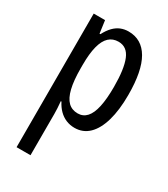

<svg xmlns="http://www.w3.org/2000/svg" viewBox="-193 -637 848 967"><g transform="rotate(30 231.0 -153.5)"><path d="M263 -547Q340 -547 380.5 -477.5Q421 -408 421 -269Q421 -181 403 -118.5Q385 -56 351 -23Q317 10 268 10Q242 10 219 0.5Q196 -9 177.5 -27.5Q159 -46 146 -72H142Q144 -51 145 -33Q146 -15 146 0V240H65V-537H131L141 -464H146Q161 -493 179 -511.5Q197 -530 218 -538.5Q239 -547 263 -547ZM245 -477Q212 -477 190 -456.5Q168 -436 157 -393.5Q146 -351 146 -285V-265Q146 -195 157 -149.5Q168 -104 190 -82.5Q212 -61 246 -61Q277 -61 297.5 -83.5Q318 -106 328 -152Q338 -198 338 -268Q338 -372 316.5 -424.5Q295 -477 245 -477Z"/></g></svg>

Font: Noto Sans Devanagari ExtraCondensed
Style: Regular
Weight: 400
Width: 2
Designer: Jelle Bosma - Monotype Design Team
Foundry: Monotype Imaging Inc.
Version: Version 2.006